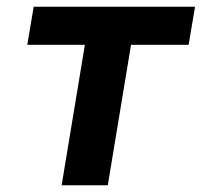

<svg xmlns="http://www.w3.org/2000/svg" viewBox="-20 -550 616 570"><path d="M163 0H300L369 -417H540L559 -530H80L61 -417H232Z"/></svg>

Font: Iosevka Sparkle XBdObl
Style: Regular
Weight: 800
Italic angle: -9°
Designer: Belleve Invis
Foundry: Belleve Invis
Version: Version 4.5.0; ttfautohint (v1.8.3)